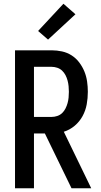

<svg xmlns="http://www.w3.org/2000/svg" viewBox="-20 -1003 540 1023"><path d="M60 0V-735H255Q283 -735 310.5 -729Q338 -723 361.5 -708Q385 -693 402 -670.5Q419 -648 429.5 -622.5Q440 -597 444 -569Q448 -541 448 -514Q448 -480 442 -447Q436 -414 420 -384.5Q404 -355 378 -333Q352 -311 320 -301L466 0H361L219 -292H161V0ZM161 -380H255Q270 -380 285 -385Q300 -390 311 -400.5Q322 -411 329 -425Q336 -439 340 -453.5Q344 -468 345.5 -483Q347 -498 347 -514Q347 -529 345.5 -544Q344 -559 340 -574Q336 -589 329 -602.5Q322 -616 311 -626.5Q300 -637 285 -642Q270 -647 255 -647H161ZM236 -792 183 -838 318 -983 382 -927Z"/></svg>

Font: Iosevka SS04 Semibold
Style: Regular
Weight: 600
Monospace: yes
Designer: Belleve Invis
Foundry: Belleve Invis
Version: Version 19.0.0; ttfautohint (v1.8.4)